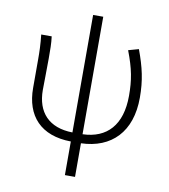

<svg xmlns="http://www.w3.org/2000/svg" viewBox="-95 -767 920 1046"><g transform="rotate(10 365.5 -244.0)"><path d="M556 -531C593 -435 604 -373 604 -287C604 -125 525 -41 391 -37V-687H335V-37C204 -39 136 -114 136 -237C136 -269 138 -347 138 -412C138 -458 138 -495 133 -533H75C81 -479 82 -438 82 -395V-239C82 -84 168 11 335 13V199H391V13C559 8 664 -98 664 -287C664 -383 648 -452 613 -547Z"/></g></svg>

Font: Genne Gothic Light
Style: Regular
Weight: 300
Designer: Ryoko NISHIZUKA (kana & ideographs); Paul D. Hunt (Latin, Greek & Cyrillic); Wenlong ZHANG (bopomofo); Sandoll Communica
Foundry: Adobe Systems Incorporated
Version: Version 1.004;PS 1.004;hotconv 16.6.51;makeotf.lib2.5.65220